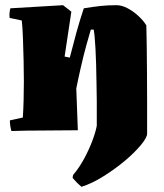

<svg xmlns="http://www.w3.org/2000/svg" viewBox="-20 -502 631 740"><path d="M294 218Q277 204 260 184Q260 181 260.5 178Q261 175 262 172Q285 145 303.5 111Q322 77 335 43Q348 9 353 -17V-40Q353 -78 353 -112.5Q353 -147 352 -178Q351 -260 348 -314.5Q345 -369 341 -388H330Q323 -365 312.5 -326.5Q302 -288 292 -244.5Q282 -201 274 -161L280 0Q220 1 150 1Q80 1 24 3Q18 -18 18 -38L68 -49Q70 -79 71 -115Q72 -151 72 -189Q72 -225 71 -268.5Q70 -312 68.5 -353.5Q67 -395 64 -423L17 -433Q15 -452 20 -470Q71 -473 121.5 -476Q172 -479 223 -482L255 -457L229 -284L249 -280Q263 -335 275 -378.5Q287 -422 303 -470Q340 -476 367.5 -479Q395 -482 429 -482Q450 -482 473 -469.5Q496 -457 515 -439Q534 -421 544 -404Q545 -375 545.5 -328.5Q546 -282 546.5 -225Q547 -168 547 -107Q547 -46 547 13Q547 28 523 57Q499 86 461 118Q424 149 379.5 177Q335 205 294 218Z"/></svg>

Font: Labrada Black
Style: Regular
Weight: 900
Designer: Mercedes Jáuregui
Foundry: Omnibus-Type Team
Version: Version 1.000; ttfautohint (v1.8.4.7-5d5b)